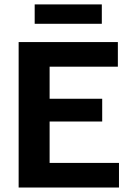

<svg xmlns="http://www.w3.org/2000/svg" viewBox="-20 -838 590 858"><path d="M511.7 0H63.3V-650H506.7V-540H201.7V-396.7H436.7V-295H201.7V-110H511.7ZM435 -731.7H135V-818.3H435Z"/></svg>

Font: Familjen Grotesk Variable
Style: Regular
Weight: 400
Designer: Anders Wikstroem, Jonas Baeckman, Matilda Gysing, Kristian Moeller
Foundry: Familjen STHLM AB
Version: Version 2.000